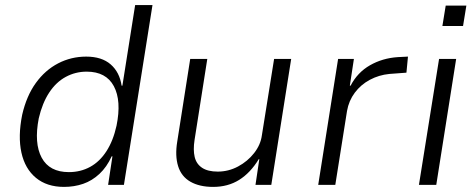

<svg xmlns="http://www.w3.org/2000/svg" viewBox="-20 -725 1862 753"><path d="M231 8Q164 8 121 -27.5Q78 -63 64 -126.5Q50 -190 67 -275Q84 -349 120.5 -399.5Q157 -450 208 -476.5Q259 -503 318 -503Q379 -503 414 -472.5Q449 -442 457 -389H460L510 -705H578L466 0H404L421 -112H418Q399 -70 370 -43Q341 -16 306 -4Q271 8 231 8ZM250 -50Q296 -50 333.5 -70.5Q371 -91 397.5 -132Q424 -173 437 -232Q457 -330 426.5 -387Q396 -444 320 -444Q276 -444 238 -423.5Q200 -403 173 -362Q146 -321 132 -261Q113 -163 143.5 -106.5Q174 -50 250 -50Z M816 8Q762 8 726.5 -12.5Q691 -33 678.5 -73.5Q666 -114 675 -169L726 -494H793L743 -176Q737 -137 743.5 -109.5Q750 -82 772.5 -67Q795 -52 834 -52Q876 -52 913.5 -72Q951 -92 976.5 -124.5Q1002 -157 1007 -194L1055 -494H1122L1044 0H982L997 -101H995Q962 -47 918 -19.5Q874 8 816 8Z M1228 0 1306 -494H1368L1352 -389H1355Q1382 -441 1431 -469Q1480 -497 1540 -501L1580 -503L1574 -440L1507 -435Q1466 -431 1430.5 -412Q1395 -393 1371.5 -361.5Q1348 -330 1341 -290L1295 0Z M1715 -623 1728 -703H1809L1796 -623ZM1623 0 1702 -494H1769L1691 0Z"/></svg>

Font: Nunito Sans 7pt SemiCondensed Light
Style: Italic
Weight: 300
Width: 4
Italic angle: -9°
Designer: Vernon Adams
Foundry: Vernon Adams
Version: Version 3.101;gftools[0.9.27]